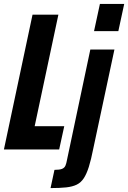

<svg xmlns="http://www.w3.org/2000/svg" viewBox="-24 -763 654 980"><path d="M-4 0 142 -688H274L153 -119H304L278 0ZM456 -604 486 -743H610L580 -604ZM234 197 254 104Q280 104 292.5 99Q305 94 310 82.5Q315 71 318 53L437 -510H560L452 -4Q441 52 429.5 88.5Q418 125 403.5 147Q389 169 367.5 179.5Q346 190 313.5 193.5Q281 197 234 197Z"/></svg>

Font: Saira Condensed
Style: Bold Italic
Weight: 700
Width: 3
Italic angle: -12°
Designer: Hector Gatti with collaboration of the Omnibus-Type team
Foundry: Omnibus-Type
Version: Version 1.101